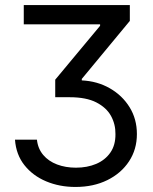

<svg xmlns="http://www.w3.org/2000/svg" viewBox="-20 -739 611 769"><path d="M40 -179.7H127.9Q131.8 -143.6 153.1 -118.4Q174.3 -93.3 208.5 -80.3Q242.7 -67.4 284.2 -67.4Q329.1 -67.4 365 -82.5Q400.9 -97.7 421.9 -127.7Q442.9 -157.7 442.4 -202.1Q442.9 -241.2 424.6 -274.7Q406.2 -308.1 365.7 -328.9Q325.2 -349.6 258.8 -349.6H201.2V-419.9L380.9 -635.7V-641.6H75.2V-718.8H500V-655.3L307.6 -422.9V-417Q369.6 -414.1 419.7 -385.5Q469.7 -356.9 499 -309.6Q528.3 -262.2 528.3 -202.1Q528.3 -140.6 496.8 -92.8Q465.3 -44.9 409.9 -17.6Q354.5 9.8 282.2 9.8Q218.3 9.8 164.8 -12.7Q111.3 -35.2 77.9 -77.4Q44.4 -119.6 40 -179.7Z"/></svg>

Font: Inter Display V
Style: Regular
Weight: 400
Designer: Rasmus Andersson
Foundry: rsms
Version: Version 3.015;git-src